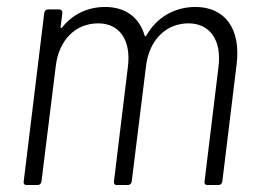

<svg xmlns="http://www.w3.org/2000/svg" viewBox="-20 -531 739 551"><path d="M541 -511C485 -511 432 -485 400 -429C398 -426 396 -426 395 -429C380 -481 340 -511 282 -511C234 -511 190 -492 158 -452C156 -449 153 -451 154 -454L159 -494C159 -500 156 -504 150 -504H118C112 -504 108 -500 107 -494L48 -10C47 -4 50 0 56 0H88C94 0 98 -4 99 -10L140 -341C149 -417 197 -464 262 -464C322 -464 357 -417 347 -339L307 -10C306 -4 309 0 315 0H347C353 0 357 -4 358 -10L399 -341C408 -417 457 -464 521 -464C581 -464 617 -417 607 -339L567 -10C566 -4 569 0 575 0H607C613 0 617 -4 618 -10L659 -346C672 -449 625 -511 541 -511Z"/></svg>

Font: Barlow Semi Condensed Light
Style: Italic
Weight: 300
Width: 4
Italic angle: -7°
Designer: Jeremy Tribby
Foundry: Tribby Type
Version: Version 1.422;hotconv 1.0.109;makeotfexe 2.5.65596